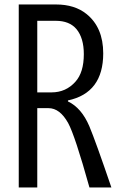

<svg xmlns="http://www.w3.org/2000/svg" viewBox="-20 -805 540 850"><path d="M63 -785.2H228Q310.5 -785.2 362.8 -743.2Q437 -683.6 437 -568.8Q437 -393.6 280.8 -360.4V-356Q340.8 -327.6 375.5 -246.1Q402.8 -181.2 473.1 24.9H376Q311.5 -206.1 281.7 -260.3Q245.1 -326.2 194.8 -326.2H145V24.9H63ZM145 -712.9V-396H208Q272 -396 314 -443.4Q351.1 -484.4 351.1 -565.4Q351.1 -636.7 318.4 -676.3Q287.1 -712.9 227.1 -712.9Z"/></svg>

Font: BIZ UDGothic
Style: Regular
Weight: 400
Monospace: yes
Designer: TypeBank Co., Ltd.
Foundry: Morisawa Inc.
Version: Version 1.05